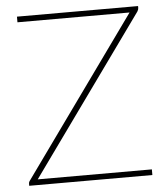

<svg xmlns="http://www.w3.org/2000/svg" viewBox="-51 -749 698 796"><g transform="rotate(-5 298.0 -351.5)"><path d="M553 -695Q553 -688.5 548 -680.5L76 -23.5H551V0H38.5V-8.5Q38.5 -12.5 39.5 -15.2Q40.5 -18 43 -21L515.5 -679.5H49V-703H553Z"/></g></svg>

Font: Lato ExtraLight
Style: Regular
Weight: 275
Designer: Lukasz Dziedzic with Adam Twardoch and Botio Nikoltchev
Foundry: tyPoland Lukasz Dziedzic
Version: Version 2.015; 2015-08-06; http://www.latofonts.com/